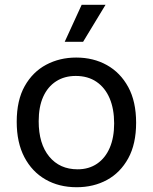

<svg xmlns="http://www.w3.org/2000/svg" viewBox="-20 -771 640 804"><path d="M301 13Q227 13 170.5 -19.5Q114 -52 82 -113Q50 -174 50 -261Q50 -351 83.5 -410.5Q117 -470 173.5 -500Q230 -530 299 -530Q371 -530 427.5 -498.5Q484 -467 517 -406.5Q550 -346 550 -257Q550 -168 517 -108Q484 -48 428 -17.5Q372 13 301 13ZM305 -62Q352 -62 386.5 -85.5Q421 -109 439.5 -152Q458 -195 458 -254Q458 -315 439 -359.5Q420 -404 384 -428.5Q348 -453 297 -453Q250 -453 215 -430.5Q180 -408 161 -366Q142 -324 142 -263Q142 -169 186 -115.5Q230 -62 305 -62ZM328 -596H251L322 -751H422Z"/></svg>

Font: Bricolage Grotesque 16pt
Style: Regular
Weight: 400
Version: Version 1.001;gftools[0.9.33.dev8+g029e19f]